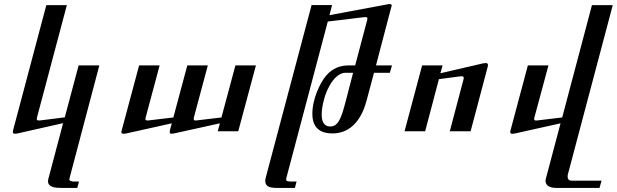

<svg xmlns="http://www.w3.org/2000/svg" viewBox="-20 -653 3068 955"><path d="M474.1 -327.6 327.6 226.6Q324.7 235.4 324.7 238.3Q325.2 250 349.1 250H373L364.3 281.7H283.2Q257.8 281.7 243.2 277.3Q219.2 269.5 218.8 249Q218.8 241.2 221.2 233.9L293.9 -40.5L67.4 10.7Q58.6 12.2 54.2 12.2Q43.9 12.2 43.9 3.4Q43.9 0 45.4 -6.3L210.4 -627.4H312.5L163.6 -67.4Q162.6 -62 163.1 -60.5Q163.1 -53.7 173.8 -53.7Q178.7 -54.2 181.2 -54.2L302.2 -69.3L371.1 -327.6Z M1252.9 -327.6 1165 0H1063L1073.7 -39.6L847.2 10.3Q839.4 12.2 833.5 12.2Q824.2 12.2 824.2 4.4Q824.2 0.5 825.2 -5.4L834.5 -39.6L606 11.2Q602.5 12.2 599.1 12.2Q595.7 12.2 594.7 12.2Q583.5 12.2 583.5 3.4Q583.5 0 585.4 -4.9L671.9 -327.6H773.9L704.1 -66.9Q703.1 -62.5 703.1 -61Q703.6 -53.7 713.9 -53.7Q718.3 -54.2 720.2 -54.2L842.3 -68.8L911.6 -327.6H1013.7L943.8 -66.9Q943.4 -61.5 943.8 -59.6Q943.8 -53.7 953.1 -53.7Q957 -53.7 959.5 -54.2L1081.5 -68.8L1150.9 -327.6Z M1926.3 -618.2 1850.1 -327.6H1929.7L1918.9 -291H1840.3L1803.2 -152.3Q1791.5 -108.9 1774.2 -78.1Q1756.8 -47.4 1734.9 -27.6Q1712.9 -7.8 1687 1.5Q1661.1 10.7 1632.8 10.7Q1610.8 10.7 1592.5 5.4Q1574.2 0 1561 -11.7Q1547.9 -23.4 1540.8 -42Q1533.7 -60.5 1533.7 -86.9Q1533.7 -114.7 1540 -142.8Q1546.4 -170.9 1556.6 -196.5Q1566.9 -222.2 1579.3 -243.7Q1591.8 -265.1 1604 -278.8Q1647 -327.6 1713.4 -327.6H1746.6L1806.2 -552.7Q1807.6 -559.1 1807.6 -562.5Q1807.6 -567.9 1798.3 -567.9Q1791.5 -567.9 1789.1 -567.4L1610.4 -545.9L1405.8 226.6Q1403.3 234.9 1403.3 239.3Q1403.3 245.6 1409.4 247.8Q1415.5 250 1431.6 250H1455.1L1446.8 281.7H1356.9Q1325.7 281.7 1312.7 273.7Q1299.8 265.6 1299.3 247.6Q1299.3 244.1 1299.8 239.7Q1300.3 235.4 1302.2 229L1529.8 -627.9H1631.8L1618.7 -577.6L1912.1 -632.3Q1913.6 -632.8 1918.9 -632.8Q1928.2 -632.8 1928.2 -625Q1928.2 -620.6 1926.3 -618.2ZM1736.3 -291H1698.2Q1683.6 -291 1667.7 -281.7Q1651.9 -272.5 1637.5 -254.4Q1623 -236.3 1610.6 -210.4Q1598.1 -184.6 1589.8 -150.9Q1585.9 -136.7 1583 -118.7Q1580.1 -100.6 1580.1 -83Q1580.1 -71.3 1582 -60.5Q1584 -49.8 1588.9 -41.7Q1593.8 -33.7 1601.8 -28.8Q1609.9 -23.9 1622.6 -23.9Q1636.2 -23.9 1646.7 -30.5Q1657.2 -37.1 1666 -52Q1674.8 -66.9 1682.9 -91.3Q1690.9 -115.7 1700.2 -151.4Z M2406.2 -322.3 2320.8 0H2217.3L2286.1 -260.7Q2290 -275.9 2270.5 -273.4L2163.1 -259.3L2094.7 0H1992.2L2079.6 -327.6H2181.6L2170.4 -288.6L2382.8 -337.9Q2390.6 -339.4 2396.5 -339.4Q2406.7 -339.4 2407.2 -330.1Q2407.2 -325.2 2406.2 -322.3Z M3027.8 -627.4 2804.2 215.8Q2803.2 221.2 2803.2 224.6Q2803.2 234.4 2808.1 240Q2813 245.6 2824.2 245.6H2972.2L2961.9 281.7H2746.6Q2718.8 281.7 2704.6 270.5Q2693.8 261.7 2693.4 246.6Q2693.4 240.7 2695.3 234.9L2768.1 -39.6L2540 11.2Q2532.7 12.7 2528.3 12.7Q2518.1 12.7 2518.1 3.9Q2517.6 -1 2520 -7.3L2605.5 -327.6H2708L2637.7 -67.4Q2636.7 -63 2636.7 -61.5Q2637.2 -51.8 2649.9 -53.7L2776.4 -68.8L2924.3 -627.4Z"/></svg>

Font: Arian Grqi
Style: Regular
Weight: 400
Designer: Ruben Hakobyan (Tarumian)
Foundry: Ruben Hakobyan (Tarumian)
Version: Version 1.003